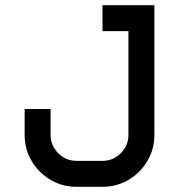

<svg xmlns="http://www.w3.org/2000/svg" viewBox="-20 -720 690 740"><path d="M375 0H275Q220 0 174.5 -27Q129 -54 102 -99.5Q75 -145 75 -200V-300H175V-200Q175 -159 204.5 -129.5Q234 -100 275 -100H375Q416 -100 445.5 -129.5Q475 -159 475 -200V-600H375V-700H575V-200Q575 -145 548 -99.5Q521 -54 475.5 -27Q430 0 375 0Z"/></svg>

Font: Monoikos Medium
Style: Regular
Weight: 500
Designer: Brian Krent
Version: Version 0.088